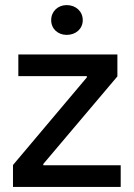

<svg xmlns="http://www.w3.org/2000/svg" viewBox="-20 -734 525 754"><path d="M242 -597C278 -597 305 -621 305 -655C305 -689 278 -714 242 -714C207 -714 181 -689 181 -655C181 -621 207 -597 242 -597ZM31 0H454V-85H150V-90L441 -434V-520H52V-435H321V-430L31 -86Z"/></svg>

Font: Fixel Text Medium
Style: Regular
Weight: 500
Width: 4
Designer: AlfaBravo + MacPaw
Foundry: Kyrylo Tkachov, Marchela Mozhyna, Serhii Makarenko, Maria Weinstein, Zakhar Kryvoshyya
Version: Version 1.211